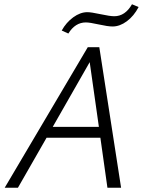

<svg xmlns="http://www.w3.org/2000/svg" viewBox="-20 -879 670 899"><path d="M598 -859 629 -846Q607 -804 574 -779.5Q541 -755 507 -755Q485 -755 442.5 -764.5Q400 -774 382 -774Q332 -774 300 -722L269 -736Q290 -774 323 -798Q356 -822 389 -822Q407 -822 451 -812.5Q495 -803 515 -803Q566 -803 598 -859ZM391 -658H445L547 0H483L450 -234H198L64 0H2ZM227 -285H443L400 -588Z"/></svg>

Font: EauTestInfant Semilight
Style: Italic
Weight: 300
Italic angle: -12°
Designer: Christian Thalmann (Catharsis Fonts)
Version: Version 0.001;PS 000.001;hotconv 1.0.88;makeotf.lib2.5.64775